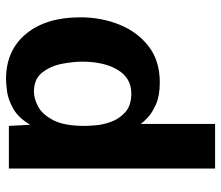

<svg xmlns="http://www.w3.org/2000/svg" viewBox="-69 -486 749 651"><g transform="rotate(-90 305.5 -160.5)"><path d="M59.6 -504.9H204.1L208 -432.6Q231.4 -472.7 262.7 -490.2Q293.9 -507.8 321.8 -511.2Q349.6 -514.6 362.3 -514.6Q460 -514.6 516.1 -446.8Q572.3 -378.9 572.3 -262.7Q572.3 -191.4 547.4 -129.9Q522.5 -68.4 473.6 -30.8Q424.8 6.8 351.6 6.8Q306.6 6.8 277.8 -5.9Q249 -18.6 232.9 -33.7Q216.8 -48.8 210.9 -57.6V194.3H59.6ZM314.5 -89.8Q366.2 -89.8 394 -135.7Q421.9 -181.6 421.9 -256.8Q421.9 -287.1 414.6 -325.2Q407.2 -363.3 385.3 -391.6Q363.3 -419.9 320.3 -419.9Q295.9 -419.9 269 -405.3Q242.2 -390.6 223.1 -353.5Q204.1 -316.4 204.1 -248Q204.1 -236.3 206.1 -210.9Q208 -185.5 218.3 -157.7Q228.5 -129.9 251 -109.9Q273.4 -89.8 314.5 -89.8Z"/></g></svg>

Font: FreeUniversal
Style: Bold
Weight: 700
Version: Version 1.001 March 22, 2017